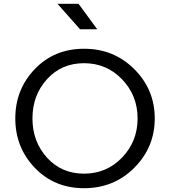

<svg xmlns="http://www.w3.org/2000/svg" viewBox="-20 -970 890 1005"><path d="M162.1 -91.6Q60.1 -198.2 60.1 -350.1Q60.1 -502 162.1 -608.4Q264.2 -714.8 420.2 -714.8Q576.2 -714.8 683.1 -607.9Q790 -501 790 -350.1Q790 -199.2 683.1 -92Q576.2 15.1 420.2 15.1Q264.2 15.1 162.1 -91.6ZM225.8 -555.2Q149.9 -471.2 149.9 -350.1Q149.9 -229 225.8 -145Q301.8 -61 419.9 -61Q538.1 -61 619.1 -145.5Q700.2 -230 700.2 -350.1Q700.2 -470.2 619.1 -554.7Q538.1 -639.2 419.9 -639.2Q301.8 -639.2 225.8 -555.2ZM280.8 -950.2H391.1L488.8 -816.9H398.9Z"/></svg>

Font: Carme
Style: Regular
Weight: 400
Version: 1.000